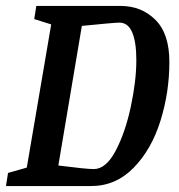

<svg xmlns="http://www.w3.org/2000/svg" viewBox="-22 -625 602 645"><path d="M547 -417Q547 -315 517 -219Q487 -123 427 -61.5Q367 0 284 0H-2L5 -44L68 -62L150 -543L93 -561L100 -605H384Q453 -605 500 -558.5Q547 -512 547 -417ZM436 -423Q436 -484 422 -516.5Q408 -549 379 -549Q363 -549 253 -538L174 -69Q268 -57 293 -57Q334 -57 366.5 -118.5Q399 -180 417.5 -267Q436 -354 436 -423Z"/></svg>

Font: Grenze Medium
Style: Italic
Weight: 500
Italic angle: -10°
Designer: Renata Polastri
Foundry: Omnibus-Type
Version: Version 1.002; ttfautohint (v1.8)